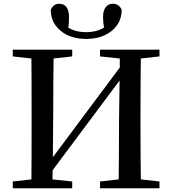

<svg xmlns="http://www.w3.org/2000/svg" viewBox="-20 -1001 915 1021"><path d="M364 0V-36L259 -47L260 -96L616 -573L613 -356C613 -215 612 -112 611 -47L512 -36V0H828V-36L729 -47C728 -112 727 -211 727 -343V-394C727 -527 728 -625 729 -690L828 -701V-737H512V-701L617 -690V-642L261 -165L263 -394C263 -527 264 -625 265 -690L364 -701V-737H48V-701L147 -690C148 -624 148 -525 148 -394V-343C148 -210 148 -112 147 -47L48 -36V0ZM304 -836C339 -808 383 -794 438 -794C493 -794 538 -808 573 -836C609 -865 627 -902 627 -949C618 -970 602 -981 580 -981C565 -981 553 -976 544 -965C533 -952 528 -934 528 -911C528 -891 530 -872 533 -854C506 -838 475 -830 438 -830C401 -830 370 -838 343 -854C346 -868 347 -887 347 -912C347 -935 342 -953 332 -965C323 -976 310 -981 295 -981C274 -981 259 -970 250 -949C250 -902 268 -865 304 -836Z"/></svg>

Font: AllPunType SemiBold
Style: Regular
Weight: 600
Version: 1.0